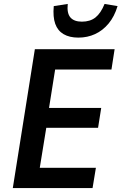

<svg xmlns="http://www.w3.org/2000/svg" viewBox="-20 -955 617 975"><path d="M45 0 157 -705H562L546 -602H260L229 -407H494L478 -306H215L182 -103H467L450 0ZM378 -764Q333 -764 303 -781.5Q273 -799 260.5 -834Q248 -869 253 -924L324 -935Q319 -888 337.5 -866.5Q356 -845 396 -845Q438 -845 465 -866.5Q492 -888 511 -935L577 -924Q561 -871 531.5 -835.5Q502 -800 463 -782Q424 -764 378 -764Z"/></svg>

Font: Nunito Sans 7pt Condensed
Style: Bold Italic
Weight: 700
Width: 3
Italic angle: -9°
Designer: Vernon Adams
Foundry: Vernon Adams
Version: Version 3.101;gftools[0.9.27]